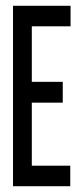

<svg xmlns="http://www.w3.org/2000/svg" viewBox="-20 -644 290 664"><path d="M25 0V-624H224V-553H90V-361H197V-289H90V-71H223V0Z"/></svg>

Font: Inconsolata UltraCondensed SemiBold
Style: Regular
Weight: 600
Width: 1
Monospace: yes
Designer: Raph Levien, Cyreal, Brenton Simpson
Foundry: Raph Levien, Cyreal, Google
Version: Version 3.001; ttfautohint (v1.8.2.53-6de2)